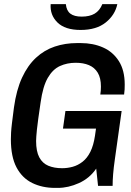

<svg xmlns="http://www.w3.org/2000/svg" viewBox="-20 -906 640 936"><path d="M248 10Q186 10 137 -14Q88 -38 60.5 -90Q33 -142 33 -227Q33 -242 34 -260Q35 -278 38.5 -307Q42 -336 48 -382Q60 -468 87.5 -527.5Q115 -587 155.5 -624.5Q196 -662 247 -679Q298 -696 355 -696H374Q434 -696 482.5 -674.5Q531 -653 559.5 -608Q588 -563 588 -494Q588 -482 587.5 -470Q587 -458 585 -445H469Q472 -463 472 -484Q472 -526 456.5 -551.5Q441 -577 413.5 -588.5Q386 -600 349 -600Q307 -600 272 -584Q237 -568 213 -526.5Q189 -485 178 -407Q171 -359 166.5 -327Q162 -295 160 -274.5Q158 -254 157 -241Q156 -228 156 -219Q156 -168 171.5 -139Q187 -110 215.5 -98Q244 -86 283 -86Q309 -86 334.5 -93Q360 -100 382.5 -117.5Q405 -135 420.5 -166Q436 -197 443 -244L448 -279H287L299 -365H573L540 -130Q534 -88 531.5 -57Q529 -26 529 0H458L449 -84Q417 -37 365 -13.5Q313 10 262 10ZM373 -760Q297 -760 260 -796.5Q223 -833 227 -886H301Q304 -854 323 -839.5Q342 -825 378 -825Q417 -825 441.5 -839.5Q466 -854 479 -886H552Q541 -833 495.5 -796.5Q450 -760 373 -760Z"/></svg>

Font: Chivo Mono Medium
Style: Italic
Weight: 500
Italic angle: -8.05°
Monospace: yes
Designer: Hector Gatti
Foundry: Omnibus-Type
Version: Version 1.008